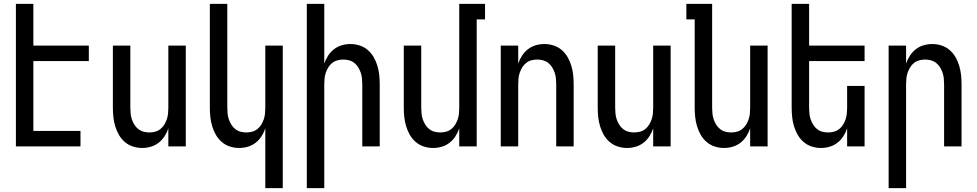

<svg xmlns="http://www.w3.org/2000/svg" viewBox="-20 -755 5040 990"><path d="M62 0V-735H152V-520H438V-440H152V-80H395V0Z M713 8Q689 8 665.5 0.5Q642 -7 623.5 -23Q605 -39 593 -60Q581 -81 574 -104.5Q567 -128 564.5 -152Q562 -176 562 -200V-520H652V-200Q652 -185 653.5 -169.5Q655 -154 660 -139.5Q665 -125 673 -112Q681 -99 693 -89.5Q705 -80 720 -76Q735 -72 750 -72Q765 -72 780 -76Q795 -80 807 -89.5Q819 -99 827 -112Q835 -125 840 -139.5Q845 -154 846.5 -169.5Q848 -185 848 -200V-520H938V0H848V-93Q841 -72 828.5 -52.5Q816 -33 798 -19Q780 -5 758 1.5Q736 8 713 8Z M1348 215V-93Q1341 -72 1328.5 -52.5Q1316 -33 1298 -19Q1280 -5 1258 1.5Q1236 8 1213 8Q1189 8 1165.5 0.5Q1142 -7 1123.5 -23Q1105 -39 1093 -60Q1081 -81 1074 -104.5Q1067 -128 1064.5 -152Q1062 -176 1062 -200V-735H1152V-200Q1152 -185 1153.5 -169.5Q1155 -154 1160 -139.5Q1165 -125 1173 -112Q1181 -99 1193 -89.5Q1205 -80 1220 -76Q1235 -72 1250 -72Q1265 -72 1280 -76Q1295 -80 1307 -89.5Q1319 -99 1327 -112Q1335 -125 1340 -139.5Q1345 -154 1346.5 -169.5Q1348 -185 1348 -200V-520H1438V215Z M1562 215V-735H1652V-427Q1659 -448 1671.5 -467.5Q1684 -487 1702 -501Q1720 -515 1742 -521.5Q1764 -528 1787 -528Q1811 -528 1834.5 -520.5Q1858 -513 1876.5 -497Q1895 -481 1907 -460Q1919 -439 1926 -415.5Q1933 -392 1935.5 -368Q1938 -344 1938 -320V0H1848V-320Q1848 -335 1846.5 -350.5Q1845 -366 1840 -380.5Q1835 -395 1827 -408Q1819 -421 1807 -430.5Q1795 -440 1780 -444Q1765 -448 1750 -448Q1735 -448 1720 -444Q1705 -440 1693 -430.5Q1681 -421 1673 -408Q1665 -395 1660 -380.5Q1655 -366 1653.5 -350.5Q1652 -335 1652 -320V215Z M2213 8Q2189 8 2165.5 0.5Q2142 -7 2123.5 -23Q2105 -39 2093 -60Q2081 -81 2074 -104.5Q2067 -128 2064.5 -152Q2062 -176 2062 -200V-520H2152V-200Q2152 -185 2153.5 -169.5Q2155 -154 2160 -139.5Q2165 -125 2173 -112Q2181 -99 2193 -89.5Q2205 -80 2220 -76Q2235 -72 2250 -72Q2265 -72 2280 -76Q2295 -80 2307 -89.5Q2319 -99 2327 -112Q2335 -125 2340 -139.5Q2345 -154 2346.5 -169.5Q2348 -185 2348 -200V-735H2481V-655H2438V0H2348V-93Q2341 -72 2328.5 -52.5Q2316 -33 2298 -19Q2280 -5 2258 1.5Q2236 8 2213 8Z M2562 0V-520H2652V-427Q2659 -448 2671.5 -467.5Q2684 -487 2702 -501Q2720 -515 2742 -521.5Q2764 -528 2787 -528Q2811 -528 2834.5 -520.5Q2858 -513 2876.5 -497Q2895 -481 2907 -460Q2919 -439 2926 -415.5Q2933 -392 2935.5 -368Q2938 -344 2938 -320V0H2848V-320Q2848 -335 2846.5 -350.5Q2845 -366 2840 -380.5Q2835 -395 2827 -408Q2819 -421 2807 -430.5Q2795 -440 2780 -444Q2765 -448 2750 -448Q2735 -448 2720 -444Q2705 -440 2693 -430.5Q2681 -421 2673 -408Q2665 -395 2660 -380.5Q2655 -366 2653.5 -350.5Q2652 -335 2652 -320V0Z M3213 8Q3189 8 3165.5 0.5Q3142 -7 3123.5 -23Q3105 -39 3093 -60Q3081 -81 3074 -104.5Q3067 -128 3064.5 -152Q3062 -176 3062 -200V-520H3152V-200Q3152 -185 3153.5 -169.5Q3155 -154 3160 -139.5Q3165 -125 3173 -112Q3181 -99 3193 -89.5Q3205 -80 3220 -76Q3235 -72 3250 -72Q3265 -72 3280 -76Q3295 -80 3307 -89.5Q3319 -99 3327 -112Q3335 -125 3340 -139.5Q3345 -154 3346.5 -169.5Q3348 -185 3348 -200V-520H3438V0H3348V-93Q3341 -72 3328.5 -52.5Q3316 -33 3298 -19Q3280 -5 3258 1.5Q3236 8 3213 8Z M3713 8Q3689 8 3665.5 0.5Q3642 -7 3623.5 -23Q3605 -39 3593 -60Q3581 -81 3574 -104.5Q3567 -128 3564.5 -152Q3562 -176 3562 -200V-655H3519V-735H3652V-200Q3652 -185 3653.5 -169.5Q3655 -154 3660 -139.5Q3665 -125 3673 -112Q3681 -99 3693 -89.5Q3705 -80 3720 -76Q3735 -72 3750 -72Q3765 -72 3780 -76Q3795 -80 3807 -89.5Q3819 -99 3827 -112Q3835 -125 3840 -139.5Q3845 -154 3846.5 -169.5Q3848 -185 3848 -200V-520H3938V0H3848V-93Q3841 -72 3828.5 -52.5Q3816 -33 3798 -19Q3780 -5 3758 1.5Q3736 8 3713 8Z M4213 8Q4189 8 4165.5 0.5Q4142 -7 4123.5 -23Q4105 -39 4093 -60Q4081 -81 4074 -104.5Q4067 -128 4064.5 -152Q4062 -176 4062 -200V-735H4152V-520H4438V-440H4152V-200Q4152 -185 4153.5 -169.5Q4155 -154 4160 -139.5Q4165 -125 4173 -112Q4181 -99 4193 -89.5Q4205 -80 4220 -76Q4235 -72 4250 -72Q4265 -72 4280 -76Q4295 -80 4307 -89.5Q4319 -99 4327 -112Q4335 -125 4340 -139.5Q4345 -154 4346.5 -169.5Q4348 -185 4348 -200V-312H4438V0H4348V-93Q4341 -72 4328.5 -52.5Q4316 -33 4298 -19Q4280 -5 4258 1.5Q4236 8 4213 8Z M4562 215V-520H4652V-427Q4659 -448 4671.5 -467.5Q4684 -487 4702 -501Q4720 -515 4742 -521.5Q4764 -528 4787 -528Q4811 -528 4834.5 -520.5Q4858 -513 4876.5 -497Q4895 -481 4907 -460Q4919 -439 4926 -415.5Q4933 -392 4935.5 -368Q4938 -344 4938 -320V0H4848V-320Q4848 -335 4846.5 -350.5Q4845 -366 4840 -380.5Q4835 -395 4827 -408Q4819 -421 4807 -430.5Q4795 -440 4780 -444Q4765 -448 4750 -448Q4735 -448 4720 -444Q4705 -440 4693 -430.5Q4681 -421 4673 -408Q4665 -395 4660 -380.5Q4655 -366 4653.5 -350.5Q4652 -335 4652 -320V215Z"/></svg>

Font: Iosevka Term Curly Medium
Style: Regular
Weight: 500
Designer: Belleve Invis
Foundry: Belleve Invis
Version: Version 32.3.0